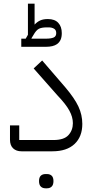

<svg xmlns="http://www.w3.org/2000/svg" viewBox="-20 -818 506 1038"><path d="M96 0Q68 0 51 -16Q34 -32 34 -63V-140H84V-61H269Q326 -61 350 -87.5Q374 -114 374 -152Q374 -185 355 -220Q336 -255 290 -303L162 -448L208 -491L333 -346Q383 -287 404 -242Q425 -197 425 -148Q425 -79 383 -39.5Q341 0 263 0ZM95 -609H119L131 -630V-798H167V-685Q181 -700 197.5 -707.5Q214 -715 239 -715Q276 -715 295 -694.5Q314 -674 314 -639Q314 -617 307.5 -603Q301 -589 289.5 -580.5Q278 -572 262.5 -568.5Q247 -565 229 -565H95ZM150 -611 151 -609H229Q255 -609 269.5 -615Q284 -621 284 -639Q284 -656 272 -663Q260 -670 243 -670H234Q204 -670 189.5 -662Q175 -654 161 -629ZM226 200Q210 200 200.5 190.5Q191 181 191 161Q191 141 200.5 132Q210 123 226 123H234Q250 123 259.5 132Q269 141 269 161Q269 181 259.5 190.5Q250 200 234 200Z"/></svg>

Font: IBM Plex Sans Arabic Light
Style: Regular
Weight: 300
Designer: Mike Abbink, Paul van der Laan, Pieter van Rosmalen, Wael Morcos, Khajak Apelian
Foundry: Bold Monday
Version: Version 1.2